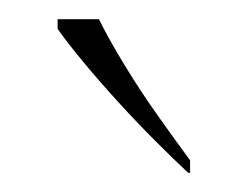

<svg xmlns="http://www.w3.org/2000/svg" viewBox="-20 -786 258 200"><path d="M176 -606Q161 -620 141.5 -639.5Q122 -659 102 -681Q82 -703 65.5 -723Q49 -743 40 -756V-766H83Q94 -744 110.5 -717Q127 -690 145.5 -664Q164 -638 178 -619V-606Z"/></svg>

Font: Noto Serif Thai Thin
Style: Regular
Weight: 250
Version: Version 2.001